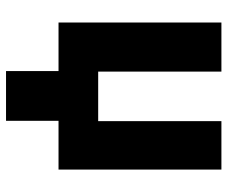

<svg xmlns="http://www.w3.org/2000/svg" viewBox="-79 -506 761 643"><g transform="rotate(90 301.5 -184.5)"><path d="M547.9 -545.5V0H384.6V175.8H218V0H55.4V-545.5H219.8V-132.8H385.7V-545.5Z"/></g></svg>

Font: Inter UI Extra Bold
Style: Regular
Weight: 800
Designer: Rasmus Andersson
Foundry: rsms
Version: 3.2;8d6f07862